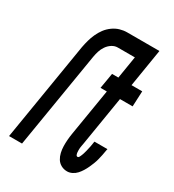

<svg xmlns="http://www.w3.org/2000/svg" viewBox="-180 -838 859 948"><g transform="rotate(30 250.0 -363.5)"><path d="M15 0 107 -560Q111 -581 116.5 -601Q122 -621 131 -641Q140 -661 153 -678.5Q166 -696 184.5 -709.5Q203 -723 223.5 -729Q244 -735 264 -735H411L397 -647H261Q244 -647 228.5 -637Q213 -627 202.5 -611.5Q192 -596 187 -579.5Q182 -563 179 -546L89 0ZM350 8Q331 8 315.5 -0.5Q300 -9 291 -23.5Q282 -38 278 -55.5Q274 -73 273.5 -91Q273 -109 274.5 -128Q276 -147 279 -165L323 -432H287L302 -520H338L373 -735H448L413 -520H474L470 -432H398L352 -151Q351 -144 349.5 -137.5Q348 -131 347.5 -124.5Q347 -118 347 -112Q347 -106 347.5 -99.5Q348 -93 350.5 -86.5Q353 -80 359 -80Q364 -80 366.5 -84.5Q369 -89 371 -93.5Q373 -98 374.5 -102Q376 -106 377.5 -110.5Q379 -115 380 -119.5Q381 -124 382.5 -128.5Q384 -133 384.5 -137.5Q385 -142 386.5 -146.5Q388 -151 388.5 -155Q389 -159 390 -163.5Q391 -168 391.5 -172.5Q392 -177 393 -182L394 -187H468L466 -178Q464 -164 461 -150Q458 -136 454.5 -122Q451 -108 445.5 -94Q440 -80 434 -67Q428 -54 420 -41Q412 -28 402 -17Q392 -6 378 1Q364 8 350 8Z"/></g></svg>

Font: Iosevka Semibold Oblique
Style: Regular
Weight: 600
Italic angle: -9°
Monospace: yes
Designer: Belleve Invis
Foundry: Belleve Invis
Version: Version 32.5.0; ttfautohint (v1.8.4)